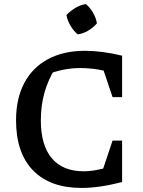

<svg xmlns="http://www.w3.org/2000/svg" viewBox="-20 -916 704 945"><path d="M381 9Q227 9 143 -77Q59 -163 59 -324Q59 -431 99.5 -507.5Q140 -584 216.5 -625Q293 -666 399 -666Q439 -666 485.5 -660Q532 -654 581 -642L554 -553Q510 -566 465 -573.5Q420 -581 375 -581Q332 -581 290 -572.5Q248 -564 207 -547L253 -582Q217 -524 199 -460.5Q181 -397 181 -323Q181 -201 235 -137Q289 -73 392 -73Q425 -73 464 -81Q503 -89 549 -105L581 -20Q469 9 381 9ZM465 -18 534 -224H581V-20ZM534 -438 465 -643 581 -642V-438ZM403 -896Q424 -878 438.5 -852.5Q453 -827 457 -801Q440 -781 414.5 -765.5Q389 -750 362 -747Q342 -764 327 -789.5Q312 -815 307 -842Q326 -862 351 -877Q376 -892 403 -896Z"/></svg>

Font: Piazzolla 24pt SemiBold
Style: Regular
Weight: 600
Designer: Juan Pablo del Peral
Foundry: Huerta Tipografica
Version: Version 2.005